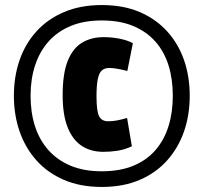

<svg xmlns="http://www.w3.org/2000/svg" viewBox="-20 -730 806 760"><path d="M383 -52Q455 -52 508 -74Q561 -96 595.5 -136Q630 -176 647 -230.5Q664 -285 664 -351Q664 -417 647 -471.5Q630 -526 595 -565.5Q560 -605 507.5 -627Q455 -649 383 -649Q312 -649 259.5 -627Q207 -605 172 -565.5Q137 -526 119 -471.5Q101 -417 101 -351Q101 -285 118.5 -230.5Q136 -176 171.5 -136Q207 -96 259.5 -74Q312 -52 383 -52ZM383 -710Q468 -710 532.5 -682.5Q597 -655 641.5 -606Q686 -557 708.5 -492Q731 -427 731 -351Q731 -275 708.5 -210Q686 -145 642 -95.5Q598 -46 533 -18Q468 10 383 10Q298 10 233 -18Q168 -46 124 -95.5Q80 -145 57.5 -210Q35 -275 35 -351Q35 -427 57.5 -492Q80 -557 124.5 -606Q169 -655 234 -682.5Q299 -710 383 -710ZM228 -353Q228 -440 248.5 -490Q269 -540 305.5 -561.5Q342 -583 390 -583Q421 -583 452.5 -577Q484 -571 506 -559L484 -449Q470 -453 449 -457Q428 -461 413 -461Q394 -461 383 -451Q372 -441 367 -416.5Q362 -392 362 -349Q362 -291 372 -270.5Q382 -250 408 -250Q427 -250 444.5 -253.5Q462 -257 483 -263L502 -151Q474 -138 446 -133.5Q418 -129 389 -129Q339 -129 303 -153Q267 -177 247.5 -226.5Q228 -276 228 -353Z"/></svg>

Font: Georama SemiCondensed Black
Style: Regular
Weight: 900
Width: 4
Designer: Jean-Baptiste Levee
Foundry: Production Type
Version: Version 1.001